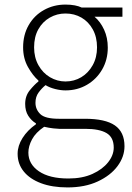

<svg xmlns="http://www.w3.org/2000/svg" viewBox="-20 -563 577 839"><path d="M275 256Q208 256 159 237.5Q110 219 83.5 186Q57 153 57 109Q57 74 78.5 40Q100 6 137 -20V-24Q117 -36 103.5 -57Q90 -78 90 -109Q90 -144 110.5 -169Q131 -194 148 -207V-211Q123 -233 102 -270.5Q81 -308 81 -356Q81 -411 105.5 -453.5Q130 -496 172.5 -519.5Q215 -543 266 -543Q289 -543 307 -539.5Q325 -536 337 -530H515V-490H393Q419 -468 435 -433Q451 -398 451 -355Q451 -302 426.5 -259.5Q402 -217 360 -192.5Q318 -168 266 -168Q245 -168 221 -174Q197 -180 179 -191Q162 -177 148.5 -158.5Q135 -140 135 -114Q135 -85 156 -64.5Q177 -44 237 -44H351Q440 -44 482 -15Q524 14 524 76Q524 122 493.5 163Q463 204 407 230Q351 256 275 256ZM266 -207Q304 -207 335 -225.5Q366 -244 385 -278Q404 -312 404 -356Q404 -401 385.5 -434.5Q367 -468 336 -486Q305 -504 266 -504Q229 -504 197.5 -486Q166 -468 147.5 -435Q129 -402 129 -356Q129 -312 148 -278Q167 -244 198.5 -225.5Q230 -207 266 -207ZM279 217Q340 217 384 197Q428 177 452.5 146Q477 115 477 82Q477 37 445.5 18.5Q414 0 353 0H239Q231 0 213 -2Q195 -4 173 -9Q136 16 120 46Q104 76 104 104Q104 154 150 185.5Q196 217 279 217Z"/></svg>

Font: Noto Sans SC ExtraLight
Style: Regular
Weight: 250
Designer: Ryoko NISHIZUKA 西塚涼子 (kana, bopomofo & ideographs); Paul D. Hunt (Latin, Greek & Cyrillic); Sandoll Communications 산돌커뮤니
Foundry: Adobe
Version: Version 2.004-H2;hotconv 1.0.118;makeotfexe 2.5.65603